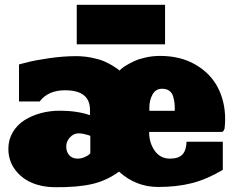

<svg xmlns="http://www.w3.org/2000/svg" viewBox="-20 -761 973 794"><path d="M14.6 -146Q14.6 -183.6 33 -214.4Q51.3 -245.1 81.5 -264.2Q111.8 -283.2 149.2 -293.2Q186.5 -303.2 227.1 -303.2Q298.3 -303.2 352.1 -284.7V-306.6Q352.1 -387.7 249 -387.7Q179.2 -387.7 144 -341.3H58.6V-494.6L91.3 -502.9Q124 -511.7 183.1 -520.3Q242.2 -528.8 294.4 -528.8Q327.6 -528.8 358.9 -522.5Q390.1 -516.1 409.2 -508.1Q428.2 -500 445.1 -489.7Q461.9 -479.5 466.8 -475.6Q471.7 -471.7 474.1 -469.2L481 -475.6Q487.3 -481.9 502 -490.7Q516.6 -499.5 535.4 -508.3Q554.2 -517.1 582.8 -523.4Q611.3 -529.8 642.1 -529.8Q726.1 -529.8 788.1 -493.9Q850.1 -458 880.6 -399.4Q911.1 -340.8 911.1 -267.6Q911.1 -251 908.7 -229Q904.3 -218.8 902.1 -217Q899.9 -215.3 890.6 -215.3H596.7Q596.7 -169.9 619.9 -137.5Q643.1 -105 683.1 -105Q718.3 -105 734.4 -122.1Q750.5 -139.2 751.5 -174.8H901.4V-58.6Q836.9 -20 774.7 -3.9Q712.4 12.2 634.3 12.2Q542 12.2 472.2 -51.3Q421.9 -14.2 361.1 0Q300.3 14.2 204.6 13.2Q153.3 12.7 110.8 -5.6Q68.4 -23.9 41.5 -60.5Q14.6 -97.2 14.6 -146ZM253.9 -154.8Q253.9 -132.8 266.6 -118.9Q279.3 -105 300.8 -105Q316.4 -105 330.1 -111.3Q343.8 -117.7 347.7 -121.3Q351.6 -125 353.5 -127.4V-199.2L346.7 -201.7Q339.8 -204.1 327.9 -206.8Q315.9 -209.5 305.2 -209.5Q284.2 -209.5 269 -192.6Q253.9 -175.8 253.9 -154.8ZM597.7 -302.7H702.6Q703.1 -319.8 701.9 -332.5Q700.7 -345.2 696.3 -361.1Q691.9 -377 680.2 -385.5Q668.5 -394 650.4 -394Q624 -394 610.8 -370.4Q597.7 -346.7 597.7 -316.9ZM662.6 -577.6H297.4V-741.2H662.6Z"/></svg>

Font: Bevan
Style: Regular
Weight: 400
Foundry: vernon adams
Version: Version 1.000